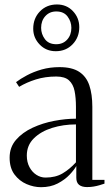

<svg xmlns="http://www.w3.org/2000/svg" viewBox="-20 -810 490 838"><path d="M159 7Q127.5 7 96 -6.5Q64.5 -20 43.2 -48.5Q22 -77 22 -122Q22 -167.5 50 -199.8Q78 -232 122.2 -252.5Q166.5 -273 216.8 -282.5Q267 -292 311.5 -292V-343.5Q311.5 -383 305.5 -412.8Q299.5 -442.5 281.2 -459.2Q263 -476 225.5 -476Q177 -476 136.5 -463.2Q96 -450.5 63.5 -431L50 -451.5Q69 -466 97.5 -481.2Q126 -496.5 162 -506.8Q198 -517 240 -517Q294 -517 325.2 -496.8Q356.5 -476.5 369.8 -437.8Q383 -399 383 -343.5V-25H436V-8.5Q425.5 -5 413.8 -1.5Q402 2 388.8 4.2Q375.5 6.5 360 6.5Q337.5 6.5 325.2 -3.2Q313 -13 313 -34.5V-85.5Q304.5 -69.5 283.8 -47.5Q263 -25.5 231.8 -9.2Q200.5 7 159 7ZM178.5 -35Q222 -35 252.8 -53Q283.5 -71 311.5 -101.5V-267Q256.5 -267 207.5 -251.8Q158.5 -236.5 127.8 -206.2Q97 -176 97 -131Q97 -102.5 108.5 -80.8Q120 -59 138.8 -47Q157.5 -35 178.5 -35ZM223.5 -586.5Q181 -586.5 153 -615.8Q125 -645 125 -684.5Q125 -730 154.2 -760.2Q183.5 -790.5 228.5 -790.5Q271 -790.5 298.5 -761.2Q326 -732 326 -691.5Q326 -647 297 -616.8Q268 -586.5 223.5 -586.5ZM225.5 -617Q255 -617 273.2 -637.2Q291.5 -657.5 291.5 -688.5Q291.5 -715.5 275 -737.8Q258.5 -760 225.5 -760Q196.5 -760 178 -739.8Q159.5 -719.5 159.5 -688.5Q159.5 -661.5 176 -639.2Q192.5 -617 225.5 -617Z"/></svg>

Font: Merriweather 144pt Light
Style: Regular
Weight: 300
Version: Version 2.100